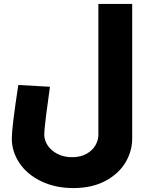

<svg xmlns="http://www.w3.org/2000/svg" viewBox="-20 -708 765 976"><path d="M40 -4Q40 -60 73 -276L234 -267Q225 -206 215 -127Q205 -48 205 -24Q205 5 222.5 31.5Q240 58 272.5 74.5Q305 91 346 91Q390 91 420.5 73.5Q451 56 465.5 30Q480 4 480 -21V-688H652V-3Q652 60 618 117.5Q584 175 516 211.5Q448 248 353 248Q261 248 189.5 213.5Q118 179 79 121Q40 63 40 -4Z"/></svg>

Font: Cairo Black
Style: Regular
Weight: 900
Designer: Mohamed Gaber, the designers of Titillium
Foundry: Kief Type Foundry
Version: Version 2.009; ttfautohint (v1.5.33-1714) -l 8 -r 50 -G 200 